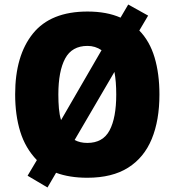

<svg xmlns="http://www.w3.org/2000/svg" viewBox="-20 -776 772 849"><path d="M685 -358Q685 -244 651 -161.5Q617 -79 546.5 -34.5Q476 10 366 10Q287 10 228 -12L190 53L102 1L143 -68Q92 -121 69.5 -194Q47 -267 47 -359Q47 -530 125.5 -627.5Q204 -725 367 -725Q452 -725 513 -698L547 -756L635 -707L596 -641Q642 -594 663.5 -522Q685 -450 685 -358ZM238 -358Q238 -325 240.5 -296.5Q243 -268 250 -245L429 -554Q401 -573 367 -573Q298 -573 268 -517Q238 -461 238 -358ZM494 -358Q494 -416 486 -458L310 -157Q334 -144 366 -144Q435 -144 464.5 -199.5Q494 -255 494 -358Z"/></svg>

Font: Noto Sans Lao SemiCondensed Black
Style: Regular
Weight: 900
Width: 4
Designer: Monotype Design Team
Foundry: Monotype Imaging Inc.
Version: Version 2.003; ttfautohint (v1.8.4.7-5d5b)